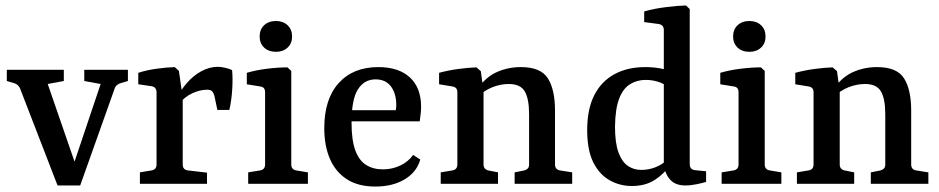

<svg xmlns="http://www.w3.org/2000/svg" viewBox="-20 -674 3442 704"><path d="M349 -366 289 -377V-418H449V-377L422 -369Q406 -364 401 -351L274 6H224ZM255 6H191L53 -351Q46 -365 32 -369L5 -377V-418H214V-377L155 -366L270 -33Z M628 -315Q643 -344 666 -370.5Q689 -397 718.5 -413Q748 -429 779 -429Q790 -429 805.5 -425.5Q821 -422 831 -417Q834 -387 831.5 -346.5Q829 -306 821 -271H777L766 -323Q762 -336 756.5 -340.5Q751 -345 739 -345Q714 -345 686 -332.5Q658 -320 635 -292ZM650 -316V-71Q650 -51 670 -49L739 -41V0H493V-42L535 -49Q554 -52 554 -71V-335Q554 -355 535 -358L487 -365V-407Q518 -417 554 -422Q590 -427 621 -428L636 -414Z M1048 -71Q1048 -52 1067 -49L1109 -42V0H890V-42L933 -49Q952 -52 952 -71V-336Q952 -355 934 -357L885 -365V-407Q919 -417 959.5 -422Q1000 -427 1034 -427L1048 -414ZM1051 -540Q1051 -515 1034.5 -499.5Q1018 -484 992 -484Q965 -484 948.5 -499.5Q932 -515 932 -540Q932 -566 948.5 -581.5Q965 -597 992 -597Q1018 -597 1034.5 -581.5Q1051 -566 1051 -540Z M1169 -204Q1169 -311 1222 -369.5Q1275 -428 1367 -428Q1442 -428 1483 -390Q1524 -352 1524 -283Q1524 -272 1522.5 -257Q1521 -242 1519 -229H1237V-270H1431Q1432 -275 1432.5 -279Q1433 -283 1433 -289Q1433 -331 1413.5 -357Q1394 -383 1357 -383Q1316 -383 1292.5 -346.5Q1269 -310 1269 -224Q1269 -161 1282.5 -123.5Q1296 -86 1322 -69.5Q1348 -53 1384 -53Q1418 -53 1447.5 -67Q1477 -81 1495 -106L1521 -89Q1508 -43 1464 -16.5Q1420 10 1356 10Q1293 10 1251.5 -17Q1210 -44 1189.5 -92Q1169 -140 1169 -204Z M1867 0V-42L1902 -49Q1910 -51 1915 -56Q1920 -61 1920 -71V-255Q1920 -312 1904 -339Q1888 -366 1846 -366Q1815 -366 1785 -354Q1755 -342 1730 -318L1733 -351Q1763 -393 1803.5 -410.5Q1844 -428 1890 -428Q1963 -428 1989 -386.5Q2015 -345 2015 -269V-71Q2015 -52 2034 -49L2078 -42V0ZM1596 0V-42L1638 -49Q1657 -52 1657 -71V-336Q1657 -354 1639 -357L1590 -365V-407Q1623 -416 1659.5 -421Q1696 -426 1727 -427L1743 -413L1753 -340V-71Q1753 -53 1771 -49L1806 -42V0Z M2297 8Q2252 8 2214.5 -13.5Q2177 -35 2155 -79.5Q2133 -124 2133 -197Q2133 -274 2159 -325Q2185 -376 2233 -402Q2281 -428 2346 -428Q2374 -428 2399.5 -423.5Q2425 -419 2439 -413L2425 -357Q2415 -367 2393.5 -374Q2372 -381 2347 -381Q2316 -381 2290.5 -365.5Q2265 -350 2250.5 -313Q2236 -276 2235 -210Q2235 -149 2248 -114.5Q2261 -80 2282.5 -65.5Q2304 -51 2331 -51Q2359 -51 2384 -61Q2409 -71 2426 -88L2438 -71Q2417 -38 2382 -15Q2347 8 2297 8ZM2509 -641V-74Q2509 -61 2514.5 -56Q2520 -51 2529 -50L2569 -46V-7Q2556 -3 2534.5 1.5Q2513 6 2493 6Q2457 6 2438 -14.5Q2419 -35 2414 -68V-564Q2414 -583 2395 -586L2342 -593V-632Q2376 -642 2419 -647.5Q2462 -653 2495 -654Z M2784 -71Q2784 -52 2803 -49L2845 -42V0H2626V-42L2669 -49Q2688 -52 2688 -71V-336Q2688 -355 2670 -357L2621 -365V-407Q2655 -417 2695.5 -422Q2736 -427 2770 -427L2784 -414ZM2787 -540Q2787 -515 2770.5 -499.5Q2754 -484 2728 -484Q2701 -484 2684.5 -499.5Q2668 -515 2668 -540Q2668 -566 2684.5 -581.5Q2701 -597 2728 -597Q2754 -597 2770.5 -581.5Q2787 -566 2787 -540Z M3173 0V-42L3208 -49Q3216 -51 3221 -56Q3226 -61 3226 -71V-255Q3226 -312 3210 -339Q3194 -366 3152 -366Q3121 -366 3091 -354Q3061 -342 3036 -318L3039 -351Q3069 -393 3109.5 -410.5Q3150 -428 3196 -428Q3269 -428 3295 -386.5Q3321 -345 3321 -269V-71Q3321 -52 3340 -49L3384 -42V0ZM2902 0V-42L2944 -49Q2963 -52 2963 -71V-336Q2963 -354 2945 -357L2896 -365V-407Q2929 -416 2965.5 -421Q3002 -426 3033 -427L3049 -413L3059 -340V-71Q3059 -53 3077 -49L3112 -42V0Z"/></svg>

Font: Rasa Medium
Style: Regular
Weight: 500
Designer: Anna Giedrys (Yrsa+Rasa design), David Brezina (Yrsa art-direction, Rasa art-direction, design)
Foundry: Rosetta Type Foundry
Version: Version 2.004